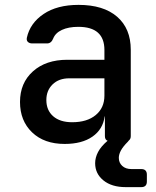

<svg xmlns="http://www.w3.org/2000/svg" viewBox="-20 -580 640 787"><path d="M245 10Q161 10 111.5 -37.5Q62 -85 62 -162Q62 -240 115 -287.5Q168 -335 256 -335H408V-375Q408 -470 301 -470Q261 -470 234 -457.5Q207 -445 198 -422Q190 -402 173 -402H112Q101 -402 94.5 -408Q88 -414 90 -425Q103 -485 158.5 -522.5Q214 -560 302 -560Q404 -560 460 -511.5Q516 -463 516 -376V-22Q516 -10 508 -4Q506 -2 504 1Q484 21 475.5 37Q467 53 467 67Q467 87 481 100Q495 113 519 113H559Q582 113 582 136V164Q582 187 559 187H495Q438 187 404 159.5Q370 132 370 89Q370 66 382 43Q394 20 421 -3Q410 -7 410 -22V-103H409Q402 -50 359 -20Q316 10 245 10ZM276 -79Q337 -79 372.5 -108.5Q408 -138 408 -188V-259H264Q221 -259 195.5 -234Q170 -209 170 -170Q170 -128 198 -103.5Q226 -79 276 -79Z"/></svg>

Font: Pitagon Sans Mono SemiBold
Style: Regular
Weight: 600
Monospace: yes
Designer: Travis Tran
Foundry: Pitagon
Version: Version 1.001; ttfautohint (v1.8.4.7-5d5b);gftools[0.9.26]